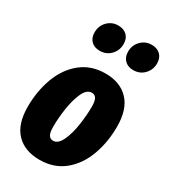

<svg xmlns="http://www.w3.org/2000/svg" viewBox="-200 -899 892 1013"><g transform="rotate(30 246.0 -393.0)"><path d="M15 -194Q15 -289 45 -370.5Q75 -452 136 -501.5Q197 -551 284 -551Q374 -551 425 -497Q476 -443 476 -338Q476 -243 446 -161.5Q416 -80 355.5 -31Q295 18 208 18Q117 18 66 -35.5Q15 -89 15 -194ZM308 -364Q308 -397 299 -412Q290 -427 272 -427Q241 -427 221.5 -384.5Q202 -342 193 -282.5Q184 -223 184 -169Q184 -135 193 -120Q202 -105 220 -105Q250 -105 270 -147.5Q290 -190 299 -250.5Q308 -311 308 -364ZM124 -710Q124 -750 150.5 -777Q177 -804 215 -804Q249 -804 268.5 -785Q288 -766 288 -733Q288 -693 261.5 -666Q235 -639 196 -639Q162 -639 143 -658.5Q124 -678 124 -710ZM328 -710Q328 -750 354.5 -777Q381 -804 419 -804Q453 -804 472.5 -784.5Q492 -765 492 -733Q492 -693 465.5 -666Q439 -639 400 -639Q367 -639 347.5 -658.5Q328 -678 328 -710Z"/></g></svg>

Font: Fira Sans Extra Condensed ExtraBold
Style: Italic
Weight: 800
Width: 3
Italic angle: -8°
Designer: Carrois Corporate & Edenspiekermann AG
Foundry: Carrois Corporate GbR & Edenspiekermann AG
Version: Version 4.203